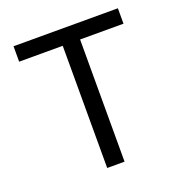

<svg xmlns="http://www.w3.org/2000/svg" viewBox="-131 -841 902 954"><g transform="rotate(-20 320.0 -364.0)"><path d="M43.9 -646V-727.5H595.7V-646H366.2V0H274.4V-646Z"/></g></svg>

Font: Inter 17pt
Style: Regular
Weight: 400
Version: Version 4.001;git-66647c0bb